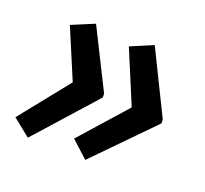

<svg xmlns="http://www.w3.org/2000/svg" viewBox="-84 -580 670 627"><g transform="rotate(20 251.0 -266.0)"><path d="M269 -51 462 -248V-261L354 -481L276 -448L353 -264L211 -104ZM68 -55 253 -262V-275L150 -481L71 -448L144 -275L7 -104Z"/></g></svg>

Font: Noto Sans Medium
Style: Italic
Weight: 500
Italic angle: -12°
Designer: Monotype Design Team
Foundry: Monotype Imaging Inc.
Version: Version 2.013